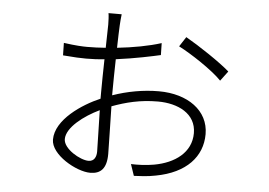

<svg xmlns="http://www.w3.org/2000/svg" viewBox="-48 -680 1097 784"><g transform="rotate(5 500.0 -288.0)"><path d="M337 -8C303 -8 233 -48 233 -88C233 -136 302 -188 365 -218C366 -151 369 -82 369 -49C369 -28 361 -8 337 -8ZM410 -292C410 -333 411 -384 412 -431C490 -441 563 -457 594 -464L593 -513C543 -497 478 -485 413 -478C414 -519 415 -553 416 -570C417 -583 418 -603 420 -616H366C368 -605 369 -585 369 -569C369 -554 368 -517 367 -474C341 -472 316 -471 291 -471C273 -471 245 -472 195 -479L196 -428C246 -424 266 -423 291 -423C315 -423 340 -424 366 -427C365 -379 364 -328 364 -289V-265C291 -234 185 -164 185 -82C185 -20 291 40 348 40C391 40 415 17 415 -43C415 -83 412 -164 411 -238C468 -259 526 -274 599 -274C681 -274 756 -238 756 -158C756 -78 689 -31 606 -16C573 -10 538 -9 511 -10L527 37C547 36 583 35 616 28C740 5 804 -66 804 -158C804 -255 717 -316 599 -316C535 -316 470 -304 410 -283ZM665 -506C716 -480 806 -421 844 -381L874 -421C836 -455 744 -516 691 -546Z"/></g></svg>

Font: Noto Sans CJK JP Light
Style: Regular
Weight: 300
Designer: Ryoko NISHIZUKA (kana & ideographs); Paul D. Hunt (Latin, Greek & Cyrillic); Wenlong ZHANG (bopomofo); Sandoll Communica
Foundry: Adobe Systems Incorporated
Version: Version 1.004;PS 1.004;hotconv 1.0.82;makeotf.lib2.5.63406